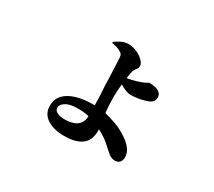

<svg xmlns="http://www.w3.org/2000/svg" viewBox="-123 -824 1247 1119"><g transform="rotate(30 500.0 -264.0)"><path d="M397 62Q330 62 285 33.5Q240 5 240 -50Q240 -96 268.5 -125Q297 -154 345.5 -168Q394 -182 453 -182Q519 -182 572 -166Q625 -150 655 -135Q685 -120 711 -101Q737 -82 753.5 -58.5Q770 -35 770 -8Q770 16 758 27.5Q746 39 727 39Q705 39 684.5 22.5Q664 6 639 -17.5Q614 -41 577 -62Q543 -82 498 -99.5Q453 -117 390 -117Q336 -117 309.5 -99.5Q283 -82 283 -63Q283 -43 303.5 -33Q324 -23 352 -23Q387 -23 412.5 -32Q438 -41 452 -61Q466 -81 466 -115Q466 -155 465.5 -183.5Q465 -212 464.5 -232.5Q464 -253 462.5 -270.5Q461 -288 460 -307Q460 -321 459 -349Q458 -377 456.5 -409Q455 -441 454 -466.5Q453 -492 452 -500Q451 -511 446.5 -517Q442 -523 432 -528Q419 -537 400.5 -541.5Q382 -546 372 -548V-555Q389 -567 411 -578.5Q433 -590 457 -590Q487 -590 515 -577.5Q543 -565 561.5 -546.5Q580 -528 580 -512Q580 -497 571 -488Q562 -479 557 -465Q553 -453 549.5 -428.5Q546 -404 542.5 -375Q539 -346 537.5 -320Q536 -294 536 -279Q536 -261 537 -239.5Q538 -218 540 -195Q542 -172 545 -145Q549 -121 553 -101.5Q557 -82 557 -61Q557 -39 551 -17.5Q545 4 528 22Q511 40 479.5 51Q448 62 397 62ZM615 -339Q599 -339 579.5 -347Q560 -355 542.5 -366Q525 -377 514 -384L512 -415Q521 -414 527 -413Q533 -412 540 -412Q552 -412 579.5 -418.5Q607 -425 632 -434Q653 -442 664 -448.5Q675 -455 677 -455Q692 -455 712 -451.5Q732 -448 746.5 -436.5Q761 -425 761 -404Q761 -390 755 -380Q749 -370 731 -361Q723 -358 705.5 -352.5Q688 -347 664.5 -343Q641 -339 615 -339Z"/></g></svg>

Font: Noto Serif TC ExtraBold
Style: Regular
Weight: 800
Designer: Ryoko NISHIZUKA 西塚涼子 (kana & ideographs); Frank Grießhammer (Latin, Greek & Cyrillic); Wenlong ZHANG 张文龙 (bopomofo); San
Foundry: Adobe
Version: Version 2.002-H1;hotconv 1.1.0;makeotfexe 2.6.0